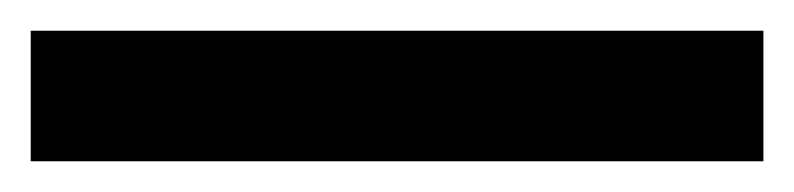

<svg xmlns="http://www.w3.org/2000/svg" viewBox="-23 -865 517 125"><path d="M474 -760H-3V-845H474Z"/></svg>

Font: Noto Sans Kannada Condensed SemiBold
Style: Regular
Weight: 600
Width: 3
Designer: Jelle Bosma - Monotype Design Team
Foundry: Monotype Imaging Inc.
Version: Version 2.005; ttfautohint (v1.8.4.7-5d5b)